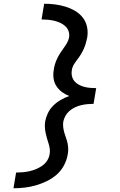

<svg xmlns="http://www.w3.org/2000/svg" viewBox="-20 -853 640 1026"><path d="M52 153 66 69Q83 69 101 67.5Q119 66 137 62Q155 58 172 51Q189 44 205 33Q221 22 231.5 6Q242 -10 245 -28Q248 -43 246 -57.5Q244 -72 239.5 -86Q235 -100 231 -114Q227 -128 224 -142Q221 -156 220 -171Q219 -186 221 -202Q225 -225 235.5 -247.5Q246 -270 264 -288Q282 -306 304.5 -319Q327 -332 350 -340Q329 -348 311.5 -361Q294 -374 282 -392Q270 -410 266.5 -432.5Q263 -455 267 -478Q269 -494 273.5 -509Q278 -524 285 -539Q292 -554 301 -568Q310 -582 319.5 -595Q329 -608 337.5 -622.5Q346 -637 349 -652Q352 -670 346.5 -686Q341 -702 329 -713Q317 -724 302 -731Q287 -738 270 -742Q253 -746 236 -747.5Q219 -749 202 -749L216 -833Q245 -833 273.5 -829.5Q302 -826 329.5 -817.5Q357 -809 381 -795Q405 -781 422 -759.5Q439 -738 445 -710Q451 -682 446 -652Q443 -637 438.5 -621.5Q434 -606 427.5 -591.5Q421 -577 412.5 -563Q404 -549 393.5 -535.5Q383 -522 374.5 -508Q366 -494 364 -478Q361 -462 364.5 -446.5Q368 -431 377.5 -419.5Q387 -408 401 -400.5Q415 -393 430 -389Q445 -385 461.5 -383.5Q478 -382 494 -382L480 -298Q464 -298 447.5 -296.5Q431 -295 414 -291Q397 -287 381 -279.5Q365 -272 351.5 -260.5Q338 -249 329.5 -233.5Q321 -218 318 -202Q316 -186 318 -171.5Q320 -157 324 -143Q328 -129 333 -115.5Q338 -102 341 -87.5Q344 -73 344.5 -58Q345 -43 342 -28Q337 2 322 30.5Q307 59 283 80Q259 101 230 115Q201 129 171.5 137.5Q142 146 111.5 149.5Q81 153 52 153Z"/></svg>

Font: Iosevka HT Medium Extended
Style: Italic
Weight: 500
Width: 7
Italic angle: -9°
Monospace: yes
Designer: Belleve Invis
Foundry: Belleve Invis
Version: Version 32.3.0; ttfautohint (v1.8.4)